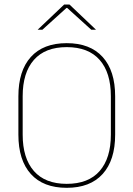

<svg xmlns="http://www.w3.org/2000/svg" viewBox="-20 -844 606 872"><path d="M283 9Q176.5 9 120 -53.8Q63.5 -116.5 63.5 -232.5V-406.5Q63.5 -522.5 120 -585.2Q176.5 -648 283 -648Q389.5 -648 446.2 -585.2Q503 -522.5 503 -406.5V-232.5Q503 -116.5 446.2 -53.8Q389.5 9 283 9ZM283 -9Q381.5 -9 432.5 -67.2Q483.5 -125.5 483.5 -232.5V-407Q483.5 -514 432.5 -572Q381.5 -630 283 -630Q185 -630 134 -572Q83 -514 83 -407V-232.5Q83 -125.5 134 -67.2Q185 -9 283 -9ZM151.5 -709.5 271.5 -823.5H295.5L415.5 -709.5V-709H394.5L285 -808H282L172.5 -709H151.5Z"/></svg>

Font: Anek Kannada Thin
Style: Regular
Weight: 250
Version: Version 1.003